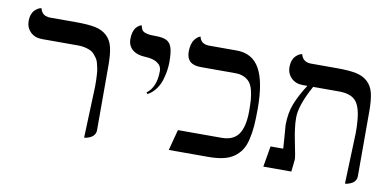

<svg xmlns="http://www.w3.org/2000/svg" viewBox="-60 -729 1855 910"><g transform="rotate(10 868.0 -273.5)"><path d="M380.9 12.2 390.1 -233.9Q390.1 -252.9 389.9 -262.9Q389.6 -272.9 388.7 -290.8Q387.7 -308.6 385.7 -318.8Q383.8 -329.1 380.1 -343.8Q376.5 -358.4 370.8 -366.9Q365.2 -375.5 356.7 -385.5Q348.1 -395.5 337.2 -400.6Q326.2 -405.8 311 -409.4Q295.9 -413.1 277.8 -413.1H103Q68.4 -413.1 47.1 -434.3Q25.9 -455.6 25.9 -486.8Q25.9 -504.4 31 -518.1Q36.1 -531.7 43.5 -538.8Q50.8 -545.9 57.9 -550.3Q64.9 -554.7 70.3 -555.7L75.2 -557.1Q81.5 -531.7 101.1 -523.9Q112.8 -520 124 -520H250Q307.1 -520 341.1 -512.9Q375 -505.9 397 -485.6Q418.9 -465.3 427 -432.4Q435.1 -399.4 435.1 -344.2V-33.2Q435.1 -21.5 429.4 -12.5Q423.8 -3.4 416 1Q408.2 5.4 400.1 8.3Q392.1 11.2 386.7 11.7Z M640.6 -243.2 634.8 -250Q679.7 -283.2 679.7 -360.8Q679.7 -385.3 658.7 -399.4Q637.7 -413.6 600.6 -415Q560.1 -416.5 537.8 -435.3Q515.6 -454.1 515.6 -486.8Q515.6 -505.4 520 -519.8Q524.4 -534.2 530.5 -541.3Q536.6 -548.3 542.7 -552.7Q548.8 -557.1 553.2 -558.1L557.6 -559.1Q559.6 -545.4 565.9 -537.1Q572.3 -528.8 584.2 -525.6Q596.2 -522.5 604.7 -521.7Q613.3 -521 628.9 -521Q665 -521 683.1 -512.2Q701.2 -503.4 709 -480.5Q716.8 -457.5 716.8 -411.1Q716.8 -392.1 713.9 -371.6Q710.9 -351.1 703.6 -325.4Q696.3 -299.8 679.9 -277.6Q663.6 -255.4 640.6 -243.2Z M1129.4 -248Q1129.4 -279.8 1127.7 -301.8Q1126 -323.7 1120.4 -346.4Q1114.7 -369.1 1104.5 -382.6Q1094.2 -396 1076.4 -404.5Q1058.6 -413.1 1033.2 -413.1H867.2Q798.3 -413.1 798.3 -475.1Q798.3 -495.1 802.7 -510.5Q807.1 -525.9 813.5 -533.9Q819.8 -542 826.2 -547.1Q832.5 -552.2 836.9 -553.7L841.3 -555.2Q848.6 -520 889.2 -520H1021.5Q1097.7 -520 1132.6 -457Q1167.5 -394 1167.5 -265.1Q1167.5 -216.8 1164.8 -182.4Q1162.1 -147.9 1154.5 -116.2Q1147 -84.5 1133.5 -64.2Q1120.1 -43.9 1098.9 -28.8Q1077.6 -13.7 1047.1 -6.8Q1016.6 0 975.1 0H786.1L812.5 -100.1H1022.5Q1079.6 -100.1 1104.5 -136.5Q1129.4 -172.9 1129.4 -248Z M1636.2 12.2 1645 -233.9Q1645 -270 1643.1 -286.1Q1638.7 -356.4 1614.3 -384.8Q1589.8 -413.1 1533.2 -413.1H1408.2Q1354 -314.9 1354 -255.9Q1354 -242.2 1355 -228.5Q1356 -214.8 1358.2 -199.2Q1360.4 -183.6 1361.8 -175Q1363.3 -166.5 1366.9 -148.2Q1370.6 -129.9 1371.1 -126Q1382.3 -74.7 1382.3 -58.1Q1381.3 -48.8 1379.2 -29.3Q1377 -9.8 1376 0H1241.2L1258.3 -100.1H1319.3Q1316.4 -146 1315.4 -155.8Q1314.5 -166 1313.5 -179.7Q1312.5 -193.4 1311.8 -201.4Q1311 -209.5 1311 -211.9Q1311 -271 1329.1 -316.4Q1347.2 -361.8 1380.4 -413.1H1358.4Q1323.7 -413.1 1302.5 -434.3Q1281.2 -455.6 1281.2 -486.8Q1281.2 -504.4 1286.4 -518.1Q1291.5 -531.7 1298.6 -538.8Q1305.7 -545.9 1312.7 -550.3Q1319.8 -554.7 1324.7 -555.7L1330.1 -557.1Q1339.4 -520 1379.4 -520H1505.4Q1562.5 -520 1596.4 -512.9Q1630.4 -505.9 1652.3 -485.6Q1674.3 -465.3 1682.4 -432.4Q1690.4 -399.4 1690.4 -344.2V-33.2Q1690.4 -21.5 1684.8 -12.5Q1679.2 -3.4 1671.4 1Q1663.6 5.4 1655.5 8.3Q1647.5 11.2 1642.1 11.7Z"/></g></svg>

Font: Common Serif
Style: Regular
Weight: 400
Designer: Philipp H. Poll, Khaled Hosny
Foundry: Stefan Peev, Context Ltd.
Version: Version 1.026